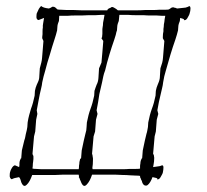

<svg xmlns="http://www.w3.org/2000/svg" viewBox="-20 -575 683 632"><path d="M61 37Q55 37 50 25L48 18Q47 16 46.5 14Q46 12 44 10L43 8Q25 11 19 15Q14 14 12 6V2Q12 -4 13 -8Q15 -16 19 -22Q23 -29 29 -31L43 -25Q44 -29 44 -32Q44 -35 44 -38Q44 -42 46 -48Q47 -50 47.5 -51Q48 -52 48 -53Q50 -53 50 -55L52 -80L60 -113Q62 -118 63 -123.5Q64 -129 65 -134Q67 -140 68 -146Q69 -152 70 -157L71 -172Q73 -185 76 -196Q79 -207 82 -217Q89 -235 94 -260L95 -276Q97 -287 101 -296Q103 -301 105.5 -306Q108 -311 109 -318L111 -350L116 -369Q118 -377 118.5 -385Q119 -393 120 -403L123 -440L119 -449V-453Q120 -458 120 -462.5Q120 -467 120 -471Q120 -480 121 -484Q121 -488 121 -491Q121 -494 122 -498L125 -516L107 -509Q101 -510 100 -517V-521Q100 -527 101 -531Q103 -535 104.5 -538.5Q106 -542 108 -546Q113 -554 116 -555Q122 -549 141 -547L148 -550Q151 -553 154 -553Q159 -553 162.5 -550Q166 -547 169 -544Q173 -543 181 -543Q189 -543 200 -542Q211 -542 223.5 -542Q236 -542 249 -541H333Q334 -545 338 -547L345 -550Q348 -554 355 -550Q359 -548 362.5 -545.5Q366 -543 368 -541H403Q415 -541 429.5 -541Q444 -541 457 -542Q470 -542 482 -542Q494 -542 505 -543Q516 -543 524 -543Q532 -543 536 -544L545 -550Q550 -552 553 -550Q555 -550 558 -549Q561 -548 563 -547L591 -550Q602 -553 602 -555Q607 -555 607 -547Q607 -539 604 -530Q603 -526 600.5 -522Q598 -518 596 -514Q591 -507 585 -509Q586 -509 586 -509.5Q586 -510 586 -510Q586 -513 573 -516L572 -506L569 -498Q568 -495 567.5 -492.5Q567 -490 567 -488L566 -475L562 -460L557 -444Q553 -433 549 -420.5Q545 -408 541 -395L526 -343Q520 -324 517 -304Q516 -294 513.5 -284.5Q511 -275 509 -265L503 -239Q502 -232 500.5 -225.5Q499 -219 498 -212L501 -200L496 -181L493 -142L489 -126L484 -69Q485 -68 485 -67Q485 -66 486 -65Q487 -63 487 -60Q488 -56 487.5 -52Q487 -48 487 -43Q486 -38 485.5 -33.5Q485 -29 484 -25L505 -28Q513 -30 513 -31Q518 -31 518 -24Q518 -20 517.5 -16Q517 -12 516 -7Q515 -3 512.5 1Q510 5 508 9Q503 17 497 15Q498 14 498 13Q498 11 482 8Q475 27 466 34Q464 36 460 36Q452 36 448 25Q447 23 447 21Q447 19 445 18Q445 16 444 14Q443 12 442 10Q441 10 441 4Q437 3 427.5 3Q418 3 407 2Q396 1 384.5 1Q373 1 361 0H283Q276 22 265 33Q261 37 258 37Q252 37 247 25Q245 19 244 18L241 10Q238 10 240 8Q240 3 239 0H208Q197 0 185.5 0Q174 0 162 1H86Q78 24 68 33Q64 37 61 37ZM239 -18Q240 -22 240 -26.5Q240 -31 241 -35Q241 -42 243 -48Q243 -51 245 -53Q247 -53 247 -55L249 -80L256 -113Q257 -118 258.5 -123.5Q260 -129 261 -134Q263 -140 264 -146Q265 -152 265 -157L266 -172Q271 -198 278 -217Q285 -235 290 -260L291 -276Q293 -281 294.5 -286.5Q296 -292 298 -296Q303 -305 304 -318L306 -350L314 -369L317 -403L320 -440L314 -449Q314 -451 315 -451Q316 -451 316 -453Q317 -459 317 -463.5Q317 -468 317 -472Q317 -476 317 -479.5Q317 -483 318 -487Q319 -491 319 -495.5Q319 -500 320 -504Q321 -509 322 -514Q323 -519 324 -526Q320 -526 312.5 -526Q305 -526 294 -525Q283 -525 271.5 -525Q260 -525 248 -524Q236 -524 225 -524Q214 -524 203 -523H175L174 -506L171 -498Q170 -495 169.5 -492.5Q169 -490 169 -488L168 -475L164 -460L159 -444Q155 -433 151.5 -420.5Q148 -408 144 -395Q140 -382 136 -369Q132 -356 129 -343Q126 -333 123.5 -323.5Q121 -314 119 -304Q118 -294 115.5 -284.5Q113 -275 111 -265Q110 -258 108.5 -252Q107 -246 106 -239Q105 -232 103.5 -225.5Q102 -219 101 -212L103 -200L99 -181L96 -142L92 -126L87 -69L88 -65Q90 -63 90 -60Q90 -56 90 -51.5Q90 -47 89 -42Q88 -37 88 -32Q88 -27 87 -22V-20H88Q92 -19 99 -19Q106 -19 116 -18ZM361 -18Q373 -18 384.5 -18Q396 -18 406 -19Q417 -19 427 -19Q437 -19 441 -20Q441 -24 441 -28Q441 -32 442 -36Q442 -42 444 -48Q445 -50 445.5 -51Q446 -52 446 -53Q448 -53 448 -55L450 -80L457 -113Q458 -118 459.5 -123.5Q461 -129 462 -134Q464 -140 465 -146Q466 -152 467 -157L468 -172Q473 -198 480 -217Q487 -235 492 -260L493 -276Q495 -287 499 -296Q501 -301 503 -306Q505 -311 506 -318L508 -350L514 -369Q516 -377 516.5 -385Q517 -393 518 -403L521 -440L516 -449V-453Q516 -459 516.5 -463.5Q517 -468 518 -472Q518 -476 518 -479.5Q518 -483 519 -487Q519 -491 519.5 -495Q520 -499 521 -503Q521 -507 522 -512Q523 -517 524 -523Q520 -523 513 -523Q506 -523 496 -524Q486 -524 475 -524Q464 -524 453 -525Q441 -525 427.5 -525Q414 -525 403 -526H373L371 -506L368 -498Q367 -495 366.5 -492.5Q366 -490 366 -488L365 -475Q364 -473 363 -469Q362 -465 361 -460L356 -444Q352 -433 348 -420.5Q344 -408 340 -395Q336 -382 332.5 -369Q329 -356 326 -343Q322 -333 320 -323.5Q318 -314 316 -304Q314 -294 311.5 -284.5Q309 -275 307 -265Q306 -258 305 -252Q304 -246 303 -239Q302 -232 300.5 -225.5Q299 -219 298 -212L301 -200L296 -181L293 -142L288 -126L283 -69Q284 -66 284.5 -64Q285 -62 285 -60Q286 -57 286 -54Q286 -51 286 -48Q286 -41 285.5 -34.5Q285 -28 284 -22L285 -18Z"/></svg>

Font: Estonia
Style: Regular
Weight: 400
Designer: Robert E. Leuschke
Foundry: Robert E. Leuschke
Version: Version 1.014; ttfautohint (v1.8.3)